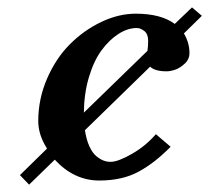

<svg xmlns="http://www.w3.org/2000/svg" viewBox="-20 -481 569 522"><path d="M502 -460.9 528.8 -438 480 -390.1Q495.1 -364.7 495.1 -336.9Q495.1 -319.8 482.2 -307.9Q469.2 -295.9 456.1 -291.5Q442.9 -287.1 433.1 -287.1Q400.9 -287.1 388.2 -299.8L210.9 -127Q214.8 -101.1 223.1 -83Q231.4 -64.9 241.9 -56.4Q252.4 -47.9 261.7 -44.4Q271 -41 280.8 -41Q300.8 -41 338.4 -62.5Q376 -84 403.8 -116.2L443.8 -82Q400.9 -38.1 356.7 -14.2Q312.5 9.8 250 9.8Q181.2 9.8 128.9 -46.9L59.1 21L34.2 -4.9L107.9 -77.1Q84 -114.3 84 -151.9Q84 -211.9 107.9 -267.1Q131.8 -322.3 169.7 -360.4Q207.5 -398.4 254.9 -421.1Q302.2 -443.8 349.1 -443.8Q417.5 -443.8 455.1 -416ZM208 -174.8 380.9 -342.8Q382.8 -355.5 382.8 -370.1Q382.8 -388.7 372.3 -396.7Q361.8 -404.8 352.1 -404.8Q327.1 -404.8 302 -388.7Q276.9 -372.6 255.9 -344Q234.9 -315.4 221.7 -271Q208.5 -226.6 208 -174.8Z"/></svg>

Font: Linux Libertine
Style: Bold Italic
Weight: 700
Italic angle: -11.5°
Designer: Philipp H. Poll
Foundry: Philipp H. Poll
Version: Version 4.0.5